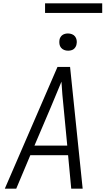

<svg xmlns="http://www.w3.org/2000/svg" viewBox="-20 -1139 640 1159"><path d="M9 0 327 -735H403L479 0H410L391 -202H163L78 0ZM386 -260 364 -490Q360 -529 356.5 -568Q353 -607 351 -646Q335 -607 318.5 -568Q302 -529 286 -490L188 -260ZM391 -833Q378 -833 367 -837.5Q356 -842 348.5 -851Q341 -860 339 -872.5Q337 -885 339 -898Q340 -906 345 -914.5Q350 -923 357.5 -928Q365 -933 373.5 -935Q382 -937 390 -937Q403 -937 414.5 -932.5Q426 -928 433 -919Q440 -910 442.5 -897.5Q445 -885 442 -872Q441 -864 436 -855.5Q431 -847 424 -842Q417 -837 408 -835Q399 -833 391 -833ZM252 -1061V-1119H597V-1061Z"/></svg>

Font: Iosevka Aile Light
Style: Italic
Weight: 300
Italic angle: -9°
Designer: Belleve Invis
Foundry: Belleve Invis
Version: Version 31.1.0; ttfautohint (v1.8.4)